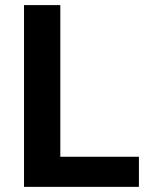

<svg xmlns="http://www.w3.org/2000/svg" viewBox="-20 -729 584 749"><path d="M521.9 -117.5H215.3V-709.1H73.7V0H521.9Z"/></svg>

Font: Estedad-FD VF
Style: Regular
Weight: 100
Designer: Amin Abedi
Version: Version 7.3